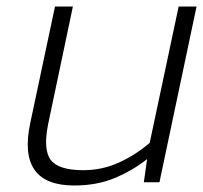

<svg xmlns="http://www.w3.org/2000/svg" viewBox="-20 -560 625 590"><path d="M208 10Q32 10 73 -182L149 -540H204L128 -179Q112 -100 136 -68.5Q160 -37 236 -37Q294 -37 345.5 -60.5Q397 -84 440 -121L529 -540H584L470 0H422L432 -71Q386 -35 331.5 -12.5Q277 10 208 10Z"/></svg>

Font: Kanit ExtraLight
Style: Italic
Weight: 275
Italic angle: -12°
Designer: Katatrad Team
Foundry: CadsonDemak
Version: Version 2.000; ttfautohint (v1.8.3)